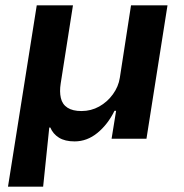

<svg xmlns="http://www.w3.org/2000/svg" viewBox="-20 -521 691 721"><path d="M10 180 118 -501H254L208 -208Q203 -177 208.5 -153Q214 -129 233.5 -116.5Q253 -104 286 -104Q322 -104 352.5 -121Q383 -138 404 -167Q425 -196 430 -229L472 -501H609L530 0H399L416 -105H410Q385 -54 346 -22Q307 10 260 10Q224 10 201.5 -4Q179 -18 169 -42H165L142 180Z"/></svg>

Font: Nunito Sans 7pt
Style: Bold Italic
Weight: 700
Italic angle: -9°
Version: Version 3.101;gftools[0.9.27]